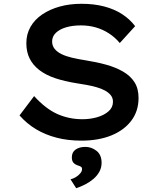

<svg xmlns="http://www.w3.org/2000/svg" viewBox="-20 -732 842 1013"><path d="M409 10Q338 10 278.5 -5.5Q219 -21 170.5 -50Q122 -79 83 -123L160 -225Q221 -158 282.5 -130.5Q344 -103 415 -103Q456 -103 492.5 -113.5Q529 -124 552.5 -144.5Q576 -165 576 -195Q576 -215 564.5 -229.5Q553 -244 533.5 -254.5Q514 -265 489 -272Q464 -279 437 -284Q410 -289 383 -293Q320 -303 271 -319.5Q222 -336 188 -362Q154 -388 136.5 -423Q119 -458 119 -504Q119 -552 141 -590.5Q163 -629 203 -656Q243 -683 295.5 -697.5Q348 -712 410 -712Q476 -712 529.5 -698Q583 -684 624 -657.5Q665 -631 693 -594L612 -505Q587 -535 554.5 -556Q522 -577 485 -587.5Q448 -598 407 -598Q363 -598 329 -588Q295 -578 275 -559Q255 -540 255 -513Q255 -491 268 -474.5Q281 -458 304.5 -446.5Q328 -435 360 -427.5Q392 -420 430 -414Q488 -405 539 -391Q590 -377 629 -354.5Q668 -332 689.5 -298.5Q711 -265 711 -215Q711 -146 673 -95.5Q635 -45 567.5 -17.5Q500 10 409 10ZM382 261 352 214Q366 211 380 202.5Q394 194 403.5 182.5Q413 171 413 160Q413 152 407.5 148Q402 144 391 141Q376 136 367.5 126.5Q359 117 359 98Q359 71 379 57Q399 43 430 43Q463 43 489.5 64Q516 85 516 127Q516 153 504 174.5Q492 196 472.5 212.5Q453 229 429.5 241Q406 253 382 261Z"/></svg>

Font: Lexend Giga Medium
Style: Regular
Weight: 500
Designer: Bonnie Shaver-Troup, Thomas Jockin
Foundry: Lexend
Version: Version 1.007